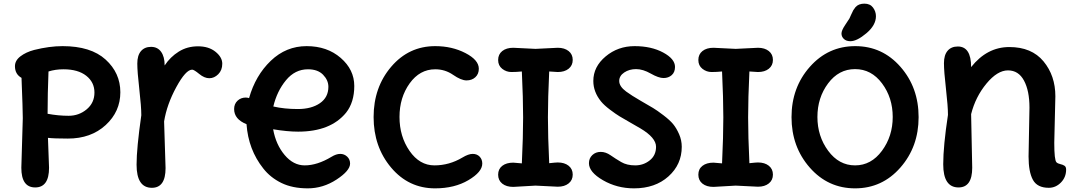

<svg xmlns="http://www.w3.org/2000/svg" viewBox="-20 -1018 5929 1053"><path d="M97 -98 105 -370Q105 -416 98 -591Q62 -611 62 -655Q62 -686 92 -709Q122 -732 167 -744Q251 -765 323 -765Q478 -765 559 -691.5Q640 -618 640 -512Q640 -406 559.5 -332Q479 -258 352 -258Q276 -258 243 -262L249 -98Q249 10 173 10Q97 10 97 -98ZM241 -394Q300 -383 356.5 -383Q413 -383 455.5 -418.5Q498 -454 498 -510.5Q498 -567 453 -602.5Q408 -638 328 -638Q284 -638 246 -626Q241 -503 241 -394Z M880 -352Q880 -352 888 -96Q888 12 813 12Q729 12 729 -115Q729 -205 755 -386Q755 -433 744 -529Q733 -625 733 -669.5Q733 -714 753 -737.5Q773 -761 808.5 -761Q844 -761 863.5 -734Q883 -707 883 -659Q914 -706 960.5 -735Q1007 -764 1066 -764Q1125 -764 1162 -734Q1199 -704 1199 -668.5Q1199 -633 1177 -611Q1155 -589 1128 -589Q1101 -589 1072.5 -612.5Q1044 -636 1034 -636Q999 -636 947 -540.5Q895 -445 880 -352Z M1781 -542Q1781 -578 1752 -608Q1723 -638 1669 -638Q1598 -638 1548.5 -578Q1499 -518 1479 -434Q1539 -420 1613.5 -420Q1688 -420 1734.5 -452Q1781 -484 1781 -542ZM1424 -94Q1342 -197 1332 -337Q1264 -364 1264 -420Q1264 -448 1282.5 -465.5Q1301 -483 1328 -483Q1336 -483 1346 -480Q1381 -604 1465 -684.5Q1549 -765 1661.5 -765Q1774 -765 1848.5 -700.5Q1923 -636 1923 -546.5Q1923 -457 1878 -400Q1793 -296 1615 -296Q1556 -296 1478 -309Q1493 -225 1541 -168Q1589 -111 1651 -111Q1720 -111 1798 -158Q1824 -174 1846 -174Q1868 -174 1884 -159Q1900 -144 1900 -121Q1900 -82 1826 -33.5Q1752 15 1668 15Q1584 15 1523.5 -14.5Q1463 -44 1424 -94Z M2625 -121Q2625 -75 2549 -30Q2473 15 2366 15Q2221 15 2125 -99Q2029 -213 2029 -376Q2029 -539 2125.5 -652Q2222 -765 2367 -765Q2459 -765 2532.5 -727Q2606 -689 2606 -641Q2606 -612 2587 -594.5Q2568 -577 2538.5 -577Q2509 -577 2465 -607.5Q2421 -638 2367 -638Q2282 -638 2226.5 -560.5Q2171 -483 2171 -376.5Q2171 -270 2226 -190.5Q2281 -111 2362.5 -111Q2444 -111 2516 -154Q2549 -174 2572.5 -174Q2596 -174 2610.5 -159Q2625 -144 2625 -121Z M2795 -756 2917 -750 3039 -756Q3076 -756 3098.5 -738Q3121 -720 3121 -689.5Q3121 -659 3098.5 -641Q3076 -623 3039 -623L2992 -626Q2985 -478 2985 -374.5Q2985 -271 2992 -123Q3028 -127 3039 -127Q3076 -127 3098.5 -109Q3121 -91 3121 -60.5Q3121 -30 3098.5 -12Q3076 6 3039 6L2917 0L2795 7Q2757 7 2734.5 -11Q2712 -29 2712 -60Q2712 -91 2734.5 -108.5Q2757 -126 2795 -126L2842 -122Q2849 -270 2849 -374Q2849 -478 2842 -626Q2812 -623 2784.5 -623Q2757 -623 2734.5 -640.5Q2712 -658 2712 -689Q2712 -720 2734.5 -738Q2757 -756 2795 -756Z M3719 -213Q3719 -116 3646 -50.5Q3573 15 3457 15Q3364 15 3287 -29.5Q3210 -74 3210 -123Q3210 -150 3228.5 -167.5Q3247 -185 3274.5 -185Q3302 -185 3328.5 -166.5Q3355 -148 3386.5 -129.5Q3418 -111 3463.5 -111Q3509 -111 3543.5 -138.5Q3578 -166 3578 -213Q3578 -263 3492 -314Q3475 -324 3436.5 -346Q3398 -368 3378 -380Q3358 -392 3325.5 -416.5Q3293 -441 3276 -462Q3234 -514 3234 -574Q3234 -652 3301.5 -708.5Q3369 -765 3460.5 -765Q3552 -765 3617 -730Q3682 -695 3682 -651Q3682 -622 3664 -606Q3646 -590 3619 -590Q3592 -590 3549 -614.5Q3506 -639 3468.5 -639Q3431 -639 3403.5 -620.5Q3376 -602 3376 -574Q3376 -544 3414 -516Q3444 -494 3492.5 -466Q3541 -438 3562 -425.5Q3583 -413 3618.5 -386Q3654 -359 3672 -337Q3690 -315 3704.5 -282Q3719 -249 3719 -213Z M3893 -756 4015 -750 4137 -756Q4174 -756 4196.5 -738Q4219 -720 4219 -689.5Q4219 -659 4196.5 -641Q4174 -623 4137 -623L4090 -626Q4083 -478 4083 -374.5Q4083 -271 4090 -123Q4126 -127 4137 -127Q4174 -127 4196.5 -109Q4219 -91 4219 -60.5Q4219 -30 4196.5 -12Q4174 6 4137 6L4015 0L3893 7Q3855 7 3832.5 -11Q3810 -29 3810 -60Q3810 -91 3832.5 -108.5Q3855 -126 3893 -126L3940 -122Q3947 -270 3947 -374Q3947 -478 3940 -626Q3910 -623 3882.5 -623Q3855 -623 3832.5 -640.5Q3810 -658 3810 -689Q3810 -720 3832.5 -738Q3855 -756 3893 -756Z M4669.5 -111Q4758 -111 4817 -191Q4876 -271 4876 -376.5Q4876 -482 4817.5 -560.5Q4759 -639 4669.5 -639Q4580 -639 4521.5 -560.5Q4463 -482 4463 -376.5Q4463 -271 4522 -191Q4581 -111 4669.5 -111ZM4670.5 -765Q4819 -765 4918.5 -651.5Q5018 -538 5018 -375.5Q5018 -213 4918 -99Q4818 15 4669.5 15Q4521 15 4421 -99Q4321 -213 4321 -375.5Q4321 -538 4421.5 -651.5Q4522 -765 4670.5 -765ZM4784 -929Q4784 -880 4732 -836Q4680 -792 4644 -792Q4621 -792 4608 -804.5Q4595 -817 4595 -834Q4595 -851 4615.5 -881.5Q4636 -912 4638.5 -916.5Q4641 -921 4648 -937.5Q4655 -954 4659.5 -961.5Q4664 -969 4672 -979Q4689 -998 4720.5 -998Q4752 -998 4768 -976.5Q4784 -955 4784 -929Z M5621 -160 5626 -428Q5626 -520 5596 -576Q5566 -632 5508 -632Q5450 -632 5390 -559.5Q5330 -487 5306 -392L5312 -98Q5312 10 5237 10Q5153 10 5153 -117Q5153 -217 5179 -388Q5179 -435 5168 -531Q5157 -627 5157 -671.5Q5157 -716 5177 -739.5Q5197 -763 5233 -763Q5306 -763 5306 -650Q5393 -760 5515.5 -760Q5638 -760 5703 -681.5Q5768 -603 5768 -490L5762 -235Q5762 -140 5774 -128Q5781 -121 5795 -118Q5809 -115 5818 -109Q5827 -103 5827 -88Q5827 -46 5798.5 -17Q5770 12 5732 12Q5669 12 5645 -31.5Q5621 -75 5621 -160Z"/></svg>

Font: Delius Unicase
Style: Bold
Weight: 700
Designer: Natalia Raices
Foundry: Natalia Raices
Version: Version 1.001